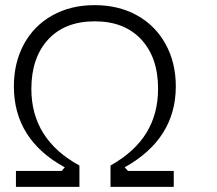

<svg xmlns="http://www.w3.org/2000/svg" viewBox="-20 -727 843 747"><path d="M42 -62H220L232 -76Q34 -184 34 -391Q34 -483 73 -555Q112 -627 183.5 -667Q255 -707 348 -707Q442 -707 513.5 -667Q585 -627 624.5 -555Q664 -483 664 -391Q664 -187 465 -76L478 -62H656V0H410V-83Q504 -136 549.5 -210Q595 -284 595 -382Q595 -503 529.5 -573.5Q464 -644 349 -644Q232 -644 167 -573Q102 -502 102 -381Q102 -185 289 -83V0H42Z"/></svg>

Font: Hanken Grotesk Light
Style: Regular
Weight: 300
Designer: Alfredo Marco Pradil
Foundry: Hanken Design Co.
Version: Version 3.014